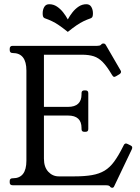

<svg xmlns="http://www.w3.org/2000/svg" viewBox="-20 -877 664 909"><path d="M599 -188Q610 -183 604 -170L521 4Q518 12 511 12Q508 12 503 9L499 4Q496 2 492.5 1Q489 0 481 0H40Q26 0 26 -13V-20Q26 -33 40 -33H41Q105 -33 105 -116V-543Q105 -626 40 -626Q26 -626 26 -640V-646Q26 -660 40 -660H440Q452 -660 457 -664L462 -669Q464 -671 470 -671Q477 -671 481 -664L550 -545Q553 -541 553 -537Q553 -531 546 -526L531 -517Q524 -513 521 -513Q516 -513 511 -521L508 -526Q486 -563 466.5 -583Q447 -603 424 -610.5Q401 -618 367 -618H188V-371H302Q334 -371 350 -386Q366 -401 366 -430V-436Q366 -449 379 -449H385Q398 -449 398 -436V-266Q398 -253 385 -253H379Q366 -253 366 -266V-271Q366 -330 302 -330H188V-126Q188 -86 208.5 -64Q229 -42 258 -42H333Q381 -42 415.5 -48Q450 -54 475 -69Q500 -84 520.5 -112Q541 -140 563 -184L566 -190Q568 -195 573 -197Q578 -199 585 -195ZM301 -785Q310 -802 323 -818.5Q336 -835 352.5 -846Q369 -857 389 -857Q405 -857 412.5 -844Q420 -831 420 -814Q420 -806 418.5 -800Q417 -794 411 -791Q391 -784 375.5 -776.5Q360 -769 343 -757.5Q326 -746 301 -726Q276 -746 259 -757.5Q242 -769 226.5 -776.5Q211 -784 191 -791Q185 -794 183.5 -800Q182 -806 182 -814Q182 -831 189.5 -844Q197 -857 213 -857Q233 -857 249.5 -846Q266 -835 279 -818.5Q292 -802 301 -785Z"/></svg>

Font: Young Serif Light
Style: Regular
Weight: 300
Designer: Bastien Sozeau
Foundry: NBR — Bastien Sozeau
Version: Version 5.001